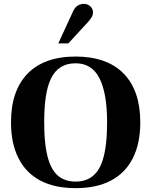

<svg xmlns="http://www.w3.org/2000/svg" viewBox="-20 -965 784 995"><path d="M372 10Q263 10 188.5 -29.5Q114 -69 75.5 -145.5Q37 -222 37 -331Q37 -413 58.5 -476Q80 -539 122.5 -583Q165 -627 227.5 -649.5Q290 -672 372 -672Q453 -672 516 -649.5Q579 -627 621.5 -583Q664 -539 685.5 -476Q707 -413 707 -331Q707 -222 668.5 -145.5Q630 -69 555.5 -29.5Q481 10 372 10ZM372 -24Q408 -24 435 -36.5Q462 -49 481.5 -74Q501 -99 512.5 -136Q524 -173 529.5 -221.5Q535 -270 535 -331Q535 -407 525 -464Q515 -521 495.5 -559.5Q476 -598 445 -617.5Q414 -637 372 -637Q327 -637 295.5 -617.5Q264 -598 245 -559.5Q226 -521 217.5 -464Q209 -407 209 -331Q209 -270 214.5 -221.5Q220 -173 231.5 -136Q243 -99 262 -74Q281 -49 308.5 -36.5Q336 -24 372 -24ZM282 -740 360 -909Q370 -929 384.5 -937Q399 -945 415 -945Q434 -945 448 -932Q462 -919 462 -901Q462 -891 458 -881.5Q454 -872 438 -853L334 -740Z"/></svg>

Font: Frank Ruhl Libre ExtraBold
Style: Regular
Weight: 800
Designer: Yanek Iontef
Foundry: Fontef
Version: Version 6.003;gftools[0.9.30]